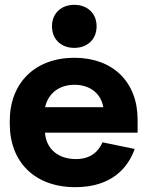

<svg xmlns="http://www.w3.org/2000/svg" viewBox="-20 -761 611 796"><path d="M292 15C445 15 511.5 -67.5 538.5 -143.5L405 -171C388 -132.5 356 -101.5 294.5 -101.5C223.5 -101.5 171.5 -141.5 166.5 -211H550.5V-265C550.5 -421 448 -521.5 288.5 -521.5C125.5 -521.5 20.5 -417.5 20.5 -259.5V-247.5C20.5 -89 124.5 15 292 15ZM288 -562.5C342 -562.5 380.5 -597.5 380.5 -652C380.5 -706 342 -741 288 -741C234 -741 195.5 -706 195.5 -652C195.5 -597.5 234 -562.5 288 -562.5ZM167 -316.5C179.5 -374.5 226 -409.5 288.5 -409.5C352.5 -409.5 398 -374.5 408.5 -316.5Z"/></svg>

Font: MCL Standard Bold
Style: Regular
Weight: 700
Designer: Květoslav Bartoš
Foundry: Florian Karsten
Version: Version 1.001;Glyphs 3.2.3 (3260)